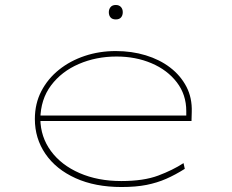

<svg xmlns="http://www.w3.org/2000/svg" viewBox="-20 -741 930 771"><path d="M468 10Q362 10 283.5 -25.5Q205 -61 162.5 -123Q120 -185 120 -263Q120 -325 146 -375Q172 -425 217 -461Q262 -497 320.5 -516.5Q379 -536 445 -536Q509 -536 565 -519Q621 -502 663 -470Q705 -438 728.5 -393Q752 -348 750 -291L749 -255H132V-277H738L728 -270V-295Q728 -361 690 -410.5Q652 -460 588.5 -487Q525 -514 448 -514Q366 -514 296.5 -484Q227 -454 185 -398Q143 -342 142 -263Q143 -191 184.5 -134.5Q226 -78 299.5 -46Q373 -14 467 -14Q557 -14 615.5 -36Q674 -58 717 -86L722 -63Q684 -39 647.5 -23Q611 -7 568.5 1.5Q526 10 468 10ZM445 -663Q431 -663 424 -671Q417 -679 417 -692Q417 -704 424 -712.5Q431 -721 445 -721Q458 -721 465.5 -713Q473 -705 473 -692Q473 -679 466 -671Q459 -663 445 -663Z"/></svg>

Font: Lexend Zetta Thin
Style: Regular
Weight: 250
Version: Version 1.007